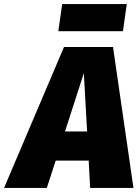

<svg xmlns="http://www.w3.org/2000/svg" viewBox="-83 -928 692 948"><path d="M355 -135H192L148 0H-63L233 -696H475L576 0H362ZM347 -279 331 -567 238 -279ZM205 -774 224 -908H543L524 -774Z"/></svg>

Font: FiraGO Heavy
Style: Italic
Weight: 900
Italic angle: -8°
Designer: bBox Type GmbH
Foundry: bBox Type GmbH
Version: Version 1.001